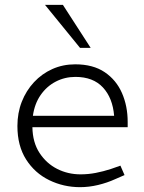

<svg xmlns="http://www.w3.org/2000/svg" viewBox="-20 -767 594 794"><path d="M311 7Q243 7 183.5 -22Q124 -51 88 -107.5Q52 -164 52 -246Q52 -300 70 -346Q88 -392 120.5 -427Q153 -462 196.5 -481.5Q240 -501 291 -501Q365 -501 413 -468.5Q461 -436 484.5 -382Q508 -328 508 -263V-241H114Q115 -178 143.5 -134.5Q172 -91 216.5 -68.5Q261 -46 313 -46Q345 -46 376 -52Q407 -58 438 -68L478 -82L495 -43L456 -26Q423 -11 385.5 -2Q348 7 311 7ZM116 -288H452Q446 -362 405.5 -405.5Q365 -449 292 -449Q248 -449 210.5 -429.5Q173 -410 148 -374Q123 -338 116 -288ZM311 -569 166 -747H240L355 -569Z"/></svg>

Font: REM ExtraLight
Style: Regular
Weight: 250
Designer: Octavio Pardo
Foundry: Ashler Design
Version: Version 1.005;gftools[0.9.28]